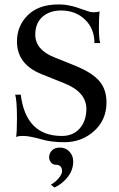

<svg xmlns="http://www.w3.org/2000/svg" viewBox="-20 -627 534 860"><path d="M48 -203H73Q96 -18 257 -18Q307 -18 336.5 -51Q366 -84 367 -138Q367 -215 268 -254L166 -295Q56 -339 56 -441Q56 -511 104.5 -559Q153 -607 241 -607Q251 -607 260 -606.5Q269 -606 276 -605Q283 -604 292 -602Q301 -600 306 -599Q311 -598 321.5 -594.5Q332 -591 336 -589.5Q340 -588 352.5 -584Q365 -580 370 -578Q386 -572 397 -572Q415 -572 426 -576Q423 -552 423 -501Q423 -452 429 -434H403Q403 -499 360.5 -539.5Q318 -580 254 -580Q202 -580 170 -551.5Q138 -523 138 -472Q138 -404 224 -370L316 -333Q392 -302 424.5 -264.5Q457 -227 457 -168Q457 -90 401.5 -40Q346 10 268 10Q209 10 165 -3Q112 -18 86 -18Q57 -18 52 -13Q56 -34 56 -96Q56 -177 48 -203ZM208 200Q228 189 243 171Q258 153 258 140Q258 111 230 111Q217 111 208.5 100.5Q200 90 200 77Q200 60 212.5 47Q225 34 248 34Q275 34 291.5 52.5Q308 71 308 96Q308 134 283.5 165.5Q259 197 224 213Z"/></svg>

Font: Unna
Style: Regular
Weight: 400
Designer: Jorge de Buen U.
Foundry: Omnibus-Type
Version: Version 2.006;PS 002.006;hotconv 1.0.70;makeotf.lib2.5.58329